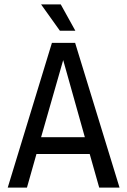

<svg xmlns="http://www.w3.org/2000/svg" viewBox="-20 -849 576 869"><path d="M429 0 386 -152H145L102 0H15L215 -655H320L521 0ZM266 -577 166 -228H364ZM251 -710 166 -829H255L321 -710Z"/></svg>

Font: RopaSansRegular
Style: Regular
Weight: 400
Designer: Botio Nikoltchev
Foundry: Botjo Nikoltchev
Version: Version 1.002